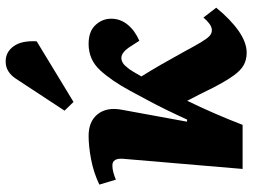

<svg xmlns="http://www.w3.org/2000/svg" viewBox="-124 -732 871 662"><g transform="rotate(-90 311.0 -401.5)"><path d="M222 -192 229 -191Q244 -224 262 -261Q280 -298 298 -331Q316 -364 328 -387Q363 -452 399.5 -491.5Q436 -531 490 -531Q533 -531 555 -507.5Q577 -484 577 -453Q577 -422 557 -397Q537 -372 501 -356L483 -384Q462 -418 442 -418Q424 -418 409 -398Q402 -390 394.5 -377.5Q387 -365 378 -349Q398 -317 418.5 -281.5Q439 -246 462 -204Q483 -165 495.5 -144Q508 -123 517 -114.5Q526 -106 537 -106Q548 -106 559 -114Q570 -122 581 -135L615 -91Q574 -41 534.5 -13.5Q495 14 460 14Q436 14 417.5 4Q399 -6 381 -31Q363 -56 340 -100Q328 -125 317 -146.5Q306 -168 294 -191Q272 -146 250.5 -96.5Q229 -47 211 0H59L94 -412Q97 -449 71 -449Q59 -449 46.5 -445.5Q34 -442 22 -437L5 -494Q47 -514 92.5 -522.5Q138 -531 173 -531Q223 -531 248 -499.5Q273 -468 263 -416ZM371 -783Q381 -798 395.5 -807.5Q410 -817 430 -817Q462 -817 482 -789.5Q502 -762 499 -710L290 -583L260 -614Z"/></g></svg>

Font: Literata 36pt ExtraBold
Style: Italic
Weight: 800
Italic angle: -2°
Designer: Latin by Veronika Burian and Jose Scaglione. Greek by Irene Vlachou. Cyrillic by Vera Evstafieva
Foundry: TypeTogether
Version: Version 3.002